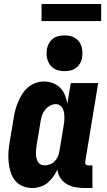

<svg xmlns="http://www.w3.org/2000/svg" viewBox="-20 -938 540 966"><path d="M143 8Q117 8 94 -1.5Q71 -11 56 -29.5Q41 -48 33.5 -72Q26 -96 23.5 -121Q21 -146 22.5 -172Q24 -198 29 -225L49 -345Q52 -365 57.5 -385.5Q63 -406 71.5 -426Q80 -446 92 -465Q104 -484 121 -498.5Q138 -513 159 -520.5Q180 -528 201 -528Q224 -528 245.5 -520Q267 -512 282.5 -496.5Q298 -481 306.5 -460Q315 -439 319 -416L336 -520H474L409 -126Q408 -122 408.5 -118Q409 -114 411.5 -111Q414 -108 417.5 -107Q421 -106 425 -106H445V8H406Q382 8 359 4Q336 0 316.5 -11.5Q297 -23 284 -42Q271 -61 269 -85Q260 -66 247.5 -48.5Q235 -31 219 -18Q203 -5 182.5 1.5Q162 8 143 8ZM204 -106Q217 -106 231 -111Q245 -116 255 -126.5Q265 -137 271 -150.5Q277 -164 279 -178L299 -298Q301 -310 302.5 -321.5Q304 -333 304 -345Q304 -357 302.5 -368.5Q301 -380 296.5 -390Q292 -400 282.5 -407Q273 -414 261 -414Q246 -414 231.5 -406Q217 -398 206.5 -385Q196 -372 191 -356.5Q186 -341 184 -326L164 -206Q162 -195 161.5 -184.5Q161 -174 161 -163.5Q161 -153 163.5 -143Q166 -133 170.5 -124.5Q175 -116 184 -111Q193 -106 204 -106ZM305 -580Q291 -580 277 -583Q263 -586 251 -593.5Q239 -601 231.5 -611.5Q224 -622 219.5 -635.5Q215 -649 214.5 -663Q214 -677 216 -692Q219 -707 226.5 -720.5Q234 -734 246.5 -743.5Q259 -753 274.5 -756.5Q290 -760 305 -760Q319 -760 333 -757Q347 -754 358.5 -746.5Q370 -739 378 -728.5Q386 -718 390 -704.5Q394 -691 394.5 -677Q395 -663 393 -648Q391 -633 383 -619.5Q375 -606 362.5 -596.5Q350 -587 335 -583.5Q320 -580 305 -580ZM189 -832V-918H489V-832Z"/></svg>

Font: Iosevka Heavy
Style: Italic
Weight: 900
Italic angle: -9°
Monospace: yes
Designer: Belleve Invis
Foundry: Belleve Invis
Version: Version 32.5.0; ttfautohint (v1.8.4)